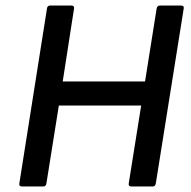

<svg xmlns="http://www.w3.org/2000/svg" viewBox="-20 -675 691 695"><path d="M60 0Q48 0 50 -11L150 -644Q151 -655 162 -655H238Q250 -655 248 -644L207 -380H505L547 -644Q549 -655 559 -655H635Q647 -655 645 -644L544 -11Q542 0 533 0H456Q444 0 446 -11L491 -293H193L148 -11Q146 0 137 0Z"/></svg>

Font: Sofia Sans SemiBold
Style: Italic
Weight: 600
Italic angle: -9°
Designer: Botio Nikoltchev, Ani Petrova
Foundry: lettersoup
Version: Version 4.100-B